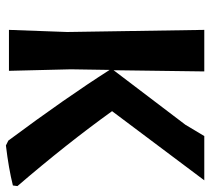

<svg xmlns="http://www.w3.org/2000/svg" viewBox="-50 -634 694 633"><g transform="rotate(90 296.5 -317.0)"><path d="M215 -644 211 -345 391 -582 428 -644H574L346 -340Q453 -191 593 -28L591 -13Q535 1 459 10L443 2Q301 -189 210 -332L208 -204L213 0H78L85 -192L78 -644Z"/></g></svg>

Font: Alegreya Sans
Style: Bold
Weight: 700
Designer: Juan Pablo del Peral
Foundry: Huerta Tipografica
Version: Version 2.007